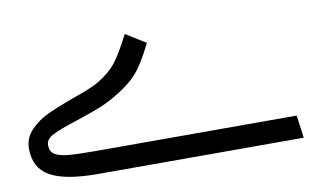

<svg xmlns="http://www.w3.org/2000/svg" viewBox="-60 -636 1226 751"><g transform="rotate(-10 553.0 -260.5)"><path d="M25 -144Q25 -186 54 -216.5Q83 -247 123 -266Q163 -285 229 -309Q306 -335 337 -354Q383 -382 408.5 -414.5Q434 -447 472 -521L551 -472Q515 -397 482 -359Q449 -321 381 -282Q349 -264 315 -251Q281 -238 227 -220Q161 -199 131 -184Q101 -169 101 -145Q101 -120 118 -108.5Q135 -97 170.5 -93.5Q206 -90 280 -90H1079L1091 0H273Q144 0 84.5 -33.5Q25 -67 25 -144Z"/></g></svg>

Font: FiraGO
Style: Regular
Weight: 400
Designer: bBox Type
Foundry: bBox Type GmbH
Version: Version 1.001;April 20, 2020;FontCreator 12.0.0.2555 64-bit